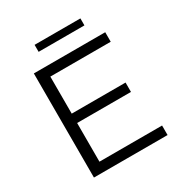

<svg xmlns="http://www.w3.org/2000/svg" viewBox="-193 -980 1055 1118"><g transform="rotate(-30 334.5 -421.0)"><path d="M609 -64V0H114V-700H594V-636H188V-387H550V-324H188V-64ZM201 -842H509V-795H201Z"/></g></svg>

Font: APTA Sans Regular
Style: Regular
Weight: 400
Version: Version 7.200